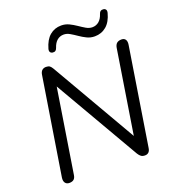

<svg xmlns="http://www.w3.org/2000/svg" viewBox="-163 -1048 1064 1179"><g transform="rotate(-20 369.5 -458.5)"><path d="M87.8 6.9Q69.9 6.9 60.9 -5.2Q52 -17.3 54.9 -39.1L156.3 -676Q159.7 -695 169.9 -703.4Q180.1 -711.9 195.1 -711.9Q211.1 -711.9 219.4 -705.6Q227.6 -699.3 235.8 -685.2L574.1 -100.3H552.8L643.6 -673.6Q647 -693.5 657.9 -702.7Q668.8 -711.9 688.2 -711.9Q706.1 -711.9 714.1 -699.8Q722.1 -687.7 718.7 -666.3L617.8 -30Q615.4 -11.5 606.2 -2.3Q596.9 6.9 581.9 6.9Q565.9 6.9 556.5 0.1Q547 -6.7 538.3 -20.7L200 -604.7H220.8L130 -31.4Q127.6 -12 117.4 -2.5Q107.2 6.9 87.8 6.9ZM265.7 -780.6Q255 -781.6 249.5 -789.2Q244.1 -796.8 247.5 -810.5Q263 -865.8 294.5 -892.5Q326.1 -919.2 369.3 -919.2Q396.8 -919.2 420.6 -907.6Q444.3 -896 465.8 -881.2Q487.3 -866.3 507.3 -854.7Q527.3 -843.2 547.3 -843.2Q571.9 -843.2 590.5 -858.6Q609 -874.1 618.6 -904.5Q622 -915.3 628.6 -920.3Q635.3 -925.2 646.5 -924.2Q657.8 -923.2 663 -915.6Q668.1 -908 664.7 -894.3Q650.3 -839.5 618.3 -812.5Q586.2 -785.5 542.4 -785.5Q514.9 -785.5 491.2 -797.1Q467.5 -808.7 446.2 -823.6Q424.9 -838.4 404.9 -850Q384.9 -861.6 364.9 -861.6Q340.3 -861.6 322 -846.4Q303.7 -831.2 293.6 -800.2Q290.2 -790 283.8 -784.8Q277.5 -779.6 265.7 -780.6Z"/></g></svg>

Font: Nunito ExtraLight
Style: Italic
Weight: 200
Italic angle: -9°
Designer: Vernon Adams
Foundry: Vernon Adams
Version: Version 3.602